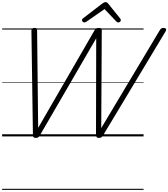

<svg xmlns="http://www.w3.org/2000/svg" viewBox="-20 -1276 1574 1796"><path d="M314 14Q302 14 295 8.5Q288 3 288 -13L274 -987Q274 -1002 280.5 -1008.5Q287 -1015 303 -1015Q317 -1015 322 -1010Q327 -1005 327 -992L337 -80L864 -992Q873 -1006 880.5 -1010.5Q888 -1015 903 -1015Q920 -1015 926 -1010Q932 -1005 932 -992L927 -78L1473 -991Q1481 -1005 1489 -1010Q1497 -1015 1510 -1015Q1526 -1015 1532 -1006Q1538 -997 1528 -981L943 -8Q935 4 927 9Q919 14 904 14Q892 14 885.5 8Q879 2 878 -13L880 -918L352 -8Q345 4 336.5 9Q328 14 314 14ZM768 -1066Q760 -1066 753.5 -1073Q747 -1080 747 -1087Q747 -1093 749.5 -1096.5Q752 -1100 756 -1104L937 -1243Q947 -1250 953.5 -1253Q960 -1256 968 -1256Q975 -1256 981 -1252.5Q987 -1249 992 -1242L1105 -1102Q1108 -1098 1109 -1094Q1110 -1090 1110 -1086Q1110 -1077 1102 -1071.5Q1094 -1066 1087 -1066Q1081 -1066 1076 -1068.5Q1071 -1071 1067 -1076L958 -1191L791 -1075Q783 -1070 778.5 -1068Q774 -1066 768 -1066ZM0 490H1323V500H0ZM0 -20H1323V0H0ZM0 -505H1323V-500H0ZM0 -1010H1323V-1000H0Z"/></svg>

Font: Playwrite US Trad Guides
Style: Regular
Weight: 400
Designer: Veronika Burian, José Scaglione
Foundry: TypeTogether
Version: Version 1.003